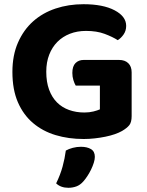

<svg xmlns="http://www.w3.org/2000/svg" viewBox="-20 -644 699 913"><path d="M606 -92Q606 -63 595 -49Q584 -35 560 -21Q546 -13 526 -6Q506 1 481.5 6Q457 11 430.5 14Q404 17 378 17Q306 17 244.5 -1.5Q183 -20 137 -59Q91 -98 65 -158Q39 -218 39 -302Q39 -381 65.5 -441.5Q92 -502 137.5 -542.5Q183 -583 244.5 -603.5Q306 -624 377 -624Q470 -624 525 -595Q580 -566 580 -521Q580 -498 568 -480.5Q556 -463 540 -453Q515 -469 477.5 -483Q440 -497 389 -497Q347 -497 312.5 -483.5Q278 -470 253 -445Q228 -420 214 -384Q200 -348 200 -303Q200 -254 213.5 -217.5Q227 -181 251 -157Q275 -133 308.5 -121Q342 -109 381 -109Q405 -109 424.5 -114Q444 -119 455 -124V-237H340Q334 -247 329 -263Q324 -279 324 -297Q324 -329 339 -344Q354 -359 378 -359H546Q574 -359 590 -343.5Q606 -328 606 -300ZM376 219Q361 236 343 242.5Q325 249 305 249Q269 249 247 228Q267 187 277.5 148.5Q288 110 293 72Q307 64 326 59Q345 54 365 54Q394 54 412.5 65Q431 76 431 102Q431 114 426 130Q421 146 413 162.5Q405 179 395 194Q385 209 376 219Z"/></svg>

Font: Baloo 2
Style: Bold
Weight: 700
Designer: Sarang Kulkarni and Ek Type
Foundry: Ek Type
Version: Version 1.640;hotconv 1.0.111;makeotfexe 2.5.65597; ttfautoh